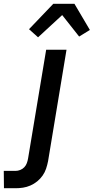

<svg xmlns="http://www.w3.org/2000/svg" viewBox="-119 -784 497 1019"><path d="M-98 215 -99 123H-37Q-24 123 -11.5 118Q1 113 10 103.5Q19 94 23.5 81.5Q28 69 30 57L126 -520H234L136 72Q132 92 125.5 111.5Q119 131 107 148Q95 165 78.5 178.5Q62 192 42.5 200.5Q23 209 3 212Q-17 215 -36 215ZM83 -586 35 -629 164 -764H276L358 -625L301 -590L211 -704Z"/></svg>

Font: Iosevka Aile Semibold Oblique
Style: Regular
Weight: 600
Italic angle: -9°
Designer: Belleve Invis
Foundry: Belleve Invis
Version: Version 31.1.0; ttfautohint (v1.8.4)